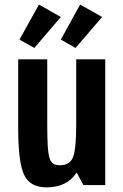

<svg xmlns="http://www.w3.org/2000/svg" viewBox="-20 -799 533 829"><path d="M184 -542.7H58.6V-244.7Q58.6 -97.1 84.4 -43.6Q110.1 10 181.3 10Q225.1 10 258.1 -6.3Q291 -22.6 311 -54.3L340.1 0H434.4V-542.7H309V-257.3Q309 -153.1 294.9 -119.4Q280.7 -85.6 239.7 -85.6Q222.1 -85.6 210.9 -91.7Q199.7 -97.9 193.9 -116.6Q188.1 -135.4 186.1 -169.9Q184 -204.3 184 -260.9ZM128.3 -592 242.6 -725.6 148.3 -779.3 64.1 -628ZM306 -592 421 -725.6 326 -779.3 242.6 -628Z"/></svg>

Font: Secuela Black
Style: Regular
Weight: 900
Designer: Fernando Haro
Foundry: deFharo
Version: Version 1.704